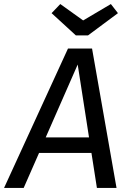

<svg xmlns="http://www.w3.org/2000/svg" viewBox="-52 -929 639 949"><path d="M400 -173H141L65 0H-32L284 -689H403L524 0H427ZM388 -250 332 -610 174 -250ZM531 -864 383 -754H323L203 -864L246 -909L359 -828L496 -909Z"/></svg>

Font: Fira Sans
Style: Italic
Weight: 400
Italic angle: -8°
Designer: bBox Type GmbH & Carrois Corporate GbR & Edenspiekermann AG
Foundry: bBox Type GmbH & Carrois Corporate GbR & Edenspiekermann AG
Version: Version 4.301